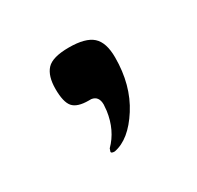

<svg xmlns="http://www.w3.org/2000/svg" viewBox="-62 -165 341 333"><g transform="rotate(-30 108.5 1.0)"><path d="M167 -42Q167 13 141.5 53Q116 93 85 99Q78 99 78 96L80 90Q103 67 108 31L109 19Q109 2 95 0H90Q67 0 58.5 -10Q50 -20 50 -46Q50 -72 61.5 -84.5Q73 -97 106 -97Q139 -97 153 -84.5Q167 -72 167 -42Z"/></g></svg>

Font: Aladin
Style: Regular
Weight: 400
Designer: Angel Koziupa and Alejandro Paul
Foundry: Angel Koziupa and Alejandro Paul
Version: Version 1.000